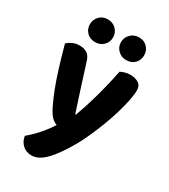

<svg xmlns="http://www.w3.org/2000/svg" viewBox="-213 -801 963 1092"><g transform="rotate(30 268.0 -255.0)"><path d="M138 -119Q122 -152 103.5 -199Q85 -246 65 -310Q45 -374 22 -458Q35 -471 55.5 -480.5Q76 -490 100 -490Q131 -490 151 -477Q171 -464 181 -428Q204 -355 227 -283Q250 -211 274 -138H278Q295 -183 312.5 -240Q330 -297 345 -357.5Q360 -418 371 -474Q385 -481 401 -485.5Q417 -490 434 -490Q465 -490 487.5 -476.5Q510 -463 510 -431Q510 -403 501.5 -362Q493 -321 479 -273.5Q465 -226 446 -176.5Q427 -127 406.5 -81Q386 -35 365 2Q311 96 265.5 142.5Q220 189 175 189Q139 189 115.5 167Q92 145 87 111Q109 93 132 69.5Q155 46 176 19.5Q197 -7 213 -33Q196 -38 178 -55Q160 -72 138 -119ZM242 -624Q242 -593 220.5 -571.5Q199 -550 165 -550Q132 -550 111 -571.5Q90 -593 90 -624Q90 -655 111 -677Q132 -699 165 -699Q199 -699 220.5 -677Q242 -655 242 -624ZM446 -624Q446 -593 425.5 -571.5Q405 -550 370 -550Q338 -550 316 -571.5Q294 -593 294 -624Q294 -655 316 -677Q338 -699 370 -699Q405 -699 425.5 -677Q446 -655 446 -624Z"/></g></svg>

Font: Baloo Bhaijaan 2
Style: Bold
Weight: 700
Designer: Sanskriti Dholi, Noopur Datye and Ek Type
Foundry: Ek Type
Version: Version 1.701